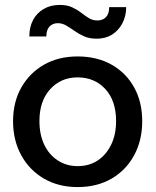

<svg xmlns="http://www.w3.org/2000/svg" viewBox="-20 -749 631 779"><path d="M295 10Q217 10 158 -24.5Q99 -59 66 -119.5Q33 -180 33 -257Q33 -335 66.5 -394Q100 -453 158.5 -486.5Q217 -520 295 -520Q374 -520 433 -486.5Q492 -453 524.5 -394Q557 -335 557 -257Q557 -180 524.5 -119.5Q492 -59 433 -24.5Q374 10 295 10ZM295 -75Q342 -75 376.5 -98Q411 -121 431 -162Q451 -203 451 -258Q451 -340 407.5 -387.5Q364 -435 295 -435Q227 -435 183.5 -387Q140 -339 140 -258Q140 -203 159.5 -162Q179 -121 214.5 -98Q250 -75 295 -75ZM372 -592Q343 -592 321.5 -601.5Q300 -611 282.5 -623.5Q265 -636 248.5 -645.5Q232 -655 215 -655Q194 -655 181 -641.5Q168 -628 168 -601H99Q99 -639 114 -667.5Q129 -696 157 -712.5Q185 -729 222 -729Q252 -729 272.5 -719.5Q293 -710 309 -697.5Q325 -685 340.5 -675.5Q356 -666 375 -666Q397 -666 410 -679.5Q423 -693 423 -720H492Q492 -684 476.5 -654.5Q461 -625 434.5 -608.5Q408 -592 372 -592Z"/></svg>

Font: Instrument Sans Medium
Style: Regular
Weight: 500
Designer: Rodrigo Fuenzalida
Foundry: fragTYPE
Version: Version 1.000;gftools[0.9.28]